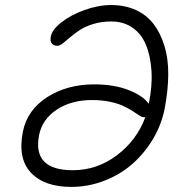

<svg xmlns="http://www.w3.org/2000/svg" viewBox="-20 -730 695 760"><path d="M262.2 9.8Q155.3 9.8 102.3 -46.6Q49.3 -103 70.8 -210Q88.4 -295.4 167.2 -345.7Q246.1 -396 352.1 -396Q433.1 -396 490.5 -373Q547.9 -350.1 568.8 -318.8Q583.5 -389.6 579.6 -449.5Q575.7 -509.3 557.6 -552.7Q539.6 -596.2 504.2 -620.6Q468.8 -645 419.9 -645Q381.8 -645 349.1 -635Q316.4 -625 295.4 -610.8Q274.4 -596.7 258.1 -582.8Q241.7 -568.8 229.2 -558.8Q216.8 -548.8 208 -548.8Q190.4 -548.8 184.1 -559.1Q177.7 -569.3 181.2 -585.9Q186.5 -612.8 223.4 -641.8Q260.3 -670.9 314.7 -690.4Q369.1 -710 419.9 -710Q474.6 -710 517.6 -690.4Q560.5 -670.9 588.1 -634.8Q615.7 -598.6 631.1 -547.9Q646.5 -497.1 646 -434.6Q645.5 -372.1 631.8 -299.8Q619.6 -237.8 586.7 -181.6Q553.7 -125.5 506.1 -83Q458.5 -40.5 394.8 -15.4Q331.1 9.8 262.2 9.8ZM134.8 -195.8Q107.4 -56.2 268.1 -56.2Q364.3 -56.2 442.9 -115.5Q521.5 -174.8 555.2 -266.1H547.9Q541.5 -266.1 531 -273.2Q520.5 -280.3 505.4 -290Q490.2 -299.8 469.7 -309.8Q449.2 -319.8 416.3 -326.9Q383.3 -334 344.2 -334Q262.2 -334 204.8 -296.1Q147.5 -258.3 134.8 -195.8Z"/></svg>

Font: Shantell Sans Irregular
Style: Italic
Weight: 300
Italic angle: -11.31°
Designer: Stephen Nixon, Anya Danilova, Shantell Martin
Foundry: Arrow Type
Version: Version 1.006;[9816181b4]